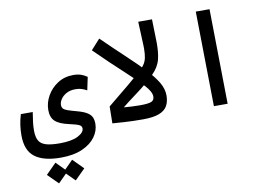

<svg xmlns="http://www.w3.org/2000/svg" viewBox="-101 -861 1959 1383"><g transform="rotate(-10 879.0 -169.5)"><path d="M269 173.8Q144 173.8 80.3 125.7Q16.6 77.6 16.6 -32.7Q16.6 -70.3 21.7 -107.7Q26.9 -145 39.1 -185.1H126Q119.6 -143.6 115.7 -114.5Q111.8 -85.4 111.8 -52.2Q111.8 -4.9 126.7 21.7Q141.6 48.3 178.2 59.6Q214.8 70.8 278.8 70.8Q366.2 70.8 412.6 47.1Q459 23.4 459 -6.8Q459 -23.9 441.4 -33Q423.8 -42 368.2 -54.2Q298.8 -69.3 268.8 -97.2Q238.8 -125 238.8 -179.2Q238.8 -232.9 267.1 -283Q295.4 -333 345 -365Q394.5 -397 459 -397Q492.7 -397 516.6 -388.4Q540.5 -379.9 560.1 -365.7L540 -270.5Q522.5 -280.3 503.2 -286.9Q483.9 -293.5 457.5 -293.5Q417.5 -293.5 390.1 -278.1Q362.8 -262.7 348.9 -241Q335 -219.2 335 -199.7Q335 -183.1 343.5 -173.1Q352.1 -163.1 374.5 -155Q397 -147 439 -135.7Q488.8 -122.6 513.9 -106.4Q539.1 -90.3 547.4 -70.1Q555.7 -49.8 555.7 -23.9Q555.7 26.9 523.2 72Q490.7 117.2 427 145.5Q363.3 173.8 269 173.8ZM345.7 354 284.7 293 223.6 354 147.9 278.8 223.6 202.6 284.7 264.2 345.7 202.6 421.4 278.8Z M899.4 4.9Q858.4 4.9 826.4 3.9Q794.4 2.9 759.8 0.7Q725.1 -1.5 676.8 -4.9L678.7 -128.4L753.9 -106Q803.7 -102.1 834.7 -100.3Q865.7 -98.6 895.5 -98.6Q957 -98.6 979 -108.2Q1001 -117.7 1001 -144.5Q1001 -179.2 956.1 -228Q911.1 -276.9 826.7 -354Q742.2 -430.7 622.6 -548.8L689.5 -623Q781.2 -533.2 856 -463.4Q930.7 -393.6 984.1 -337.4Q1037.6 -281.2 1066.7 -232.7Q1095.7 -184.1 1095.7 -136.2Q1095.7 -90.3 1077.6 -58.8Q1059.6 -27.3 1016.8 -11.2Q974.1 4.9 899.4 4.9Z M751 -83 678.7 -128.4Q756.3 -191.9 828.1 -251Q899.9 -310.1 950.2 -358.4Q980 -387.2 988.8 -426.3Q995.1 -456.1 995.1 -496.6Q995.1 -508.3 994.6 -521L987.3 -693.4H1087.9L1091.8 -543.5Q1092.3 -530.3 1092.3 -518.1Q1092.3 -449.7 1080.6 -402.3Q1066.9 -346.7 1020.5 -300.8Q960.9 -242.2 887.2 -188Q813.5 -133.8 751 -83Z M1418.5 0 1408.2 -693.4H1508.8L1519 0Z"/></g></svg>

Font: CaskaydiaMono NF
Style: Regular
Weight: 400
Designer: Aaron Bell
Foundry: Saja Typeworks
Version: Version 2111.001; ttfautohint (v1.8.4);Nerd Fonts 3.1.1